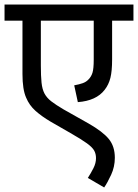

<svg xmlns="http://www.w3.org/2000/svg" viewBox="-20 -642 608 846"><path d="M568 -551H474V-380Q474 -329 466.5 -299Q459 -269 441 -246Q404 -198 323 -192L307 -266Q329 -270 344.5 -275.5Q360 -281 370 -292Q382 -304 387.5 -321.5Q393 -339 393 -380V-551H160V-353Q160 -307 163 -278Q166 -249 176 -230Q186 -211 206 -195.5Q226 -180 260 -160L370 -98Q433 -62 459.5 -29.5Q486 3 486 53Q486 93 469.5 128.5Q453 164 439 184L367 142Q380 122 391.5 99.5Q403 77 403 55Q403 36 395 21.5Q387 7 363 -10.5Q339 -28 290 -56L203 -106Q164 -129 136.5 -153.5Q109 -178 95 -212Q79 -248 79 -316V-551H0V-622H568Z"/></svg>

Font: Noto Sans Living
Style: Regular
Weight: 400
Designer: Monotype Design Team
Foundry: Monotype Imaging Inc.
Version: Version 2.013; ttfautohint (v1.8.4.7-5d5b)